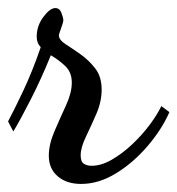

<svg xmlns="http://www.w3.org/2000/svg" viewBox="-20 -430 440 476"><path d="M181 26Q145 26 123 7Q101 -12 101 -44Q101 -72 115 -104.5Q129 -137 143.5 -168.5Q158 -200 158 -225Q158 -251 141.5 -266.5Q125 -282 106 -293Q83 -236 56.5 -184Q30 -132 13 -104L0 -129Q14 -155 37 -203.5Q60 -252 81 -313Q71 -323 71 -339Q71 -366 87.5 -388Q104 -410 117 -410Q128 -410 132.5 -397.5Q137 -385 137 -380Q137 -375 132 -361.5Q127 -348 126 -343Q126 -331 142.5 -320.5Q159 -310 179.5 -295.5Q200 -281 216 -260.5Q232 -240 232 -208Q232 -178 219 -148Q206 -118 193 -91Q180 -64 180 -45Q180 -29 188 -24Q196 -19 207 -19Q231 -19 257 -34Q283 -49 307.5 -72Q332 -95 351 -120.5Q370 -146 380 -167L400 -152Q381 -109 346 -68Q311 -27 268 -0.5Q225 26 181 26Z"/></svg>

Font: Dancing Script SemiBold
Style: Regular
Weight: 600
Designer: Pablo Impallari
Foundry: Pablo Impallari
Version: Version 2.001